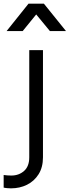

<svg xmlns="http://www.w3.org/2000/svg" viewBox="-83 -810 381 1050"><path d="M-63 216V147Q-42 150 -21 150Q20 150 48.5 125Q77 100 77 50V-536H152V50Q152 105 128 143Q104 181 64.5 200.5Q25 220 -23 220Q-30 220 -42.5 219Q-55 218 -63 216ZM-47 -640 73 -790H157L278 -640H190L115 -731L41 -640Z"/></svg>

Font: Kosmopol Plus Jakarta Sans
Style: Regular
Weight: 400
Designer: Gumpita Rahayu
Foundry: Tokotype
Version: Version 2.006